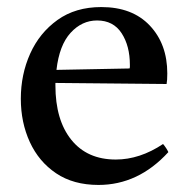

<svg xmlns="http://www.w3.org/2000/svg" viewBox="-20 -512 537 544"><path d="M259 12Q188 12 139 -21Q90 -54 64.5 -109.5Q39 -165 39 -232Q39 -301 65.5 -360Q92 -419 143 -455.5Q194 -492 267 -492Q355 -492 404.5 -439.5Q454 -387 454 -304Q454 -294 453.5 -286.5Q453 -279 452 -274L137 -277Q137 -273 137 -270Q137 -172 182 -116Q227 -60 308 -60Q376 -60 442 -104Q452 -92 457 -81Q372 12 259 12ZM140 -314 347 -318Q348 -320 348 -323.5Q348 -327 348 -328Q348 -382 324.5 -418Q301 -454 255 -454Q212 -454 180 -419Q148 -384 140 -314Z"/></svg>

Font: Tiro Bangla
Style: Regular
Weight: 400
Designer: Bangla: John Hudson & Fiona Ross. Latin: John Hudson.
Foundry: Tiro Typeworks Ltd.
Version: Version 1.60